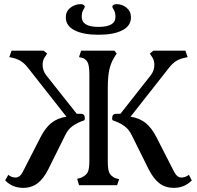

<svg xmlns="http://www.w3.org/2000/svg" viewBox="-20 -895 952 928"><path d="M386 -313Q353 -302 330.5 -285.5Q308 -269 295 -241L213 -76Q191 -32 162 -9.5Q133 13 92 13Q40 13 5 -23L20 -50Q36 -37 55 -37Q76 -37 90 -64L176 -232Q199 -277 228 -300.5Q257 -324 301 -331L117 -565Q100 -587 83.5 -598Q67 -609 47 -614L25 -619L36 -650H191L208 -636L198 -621Q186 -605 186 -582Q186 -555 202 -533L351 -345H371Q390 -345 390 -323Q390 -314 386 -313ZM537 -34 556 -29 546 0H362L353 -31L372 -36Q396 -47 404 -62.5Q412 -78 412 -120V-530Q412 -571 406 -588Q400 -605 382 -614L362 -619L372 -650H533L544 -636L533 -619Q515 -590 508 -556.5Q501 -523 501 -469V-114Q501 -75 508.5 -59.5Q516 -44 537 -34ZM907 -23Q872 13 820 13Q779 13 750.5 -9Q722 -31 699 -76L617 -241Q604 -269 581.5 -285.5Q559 -302 526 -313Q522 -314 522 -323Q522 -345 541 -345H562L710 -533Q726 -555 726 -582Q726 -605 714 -621L704 -636L721 -650H876L887 -619L865 -614Q845 -609 828.5 -598Q812 -587 795 -565L611 -331Q655 -324 684 -300.5Q713 -277 736 -232L822 -64Q836 -37 857 -37Q876 -37 893 -50ZM298 -811Q298 -840 320 -857.5Q342 -875 371 -875Q379 -875 384.5 -871Q390 -867 390 -862Q390 -859 382.5 -847Q375 -835 375 -814Q375 -765 456 -765Q538 -765 538 -813Q538 -834 530.5 -846.5Q523 -859 523 -862Q523 -868 528.5 -871.5Q534 -875 543 -875Q571 -875 592 -857.5Q613 -840 613 -811Q613 -770 571 -748.5Q529 -727 456 -727Q383 -727 340.5 -748.5Q298 -770 298 -811Z"/></svg>

Font: Kurale
Style: Regular
Weight: 400
Designer: Eduardo Rodriguez Tunni
Foundry: Eduardo Rodriguez Tunni
Version: Version 2.000